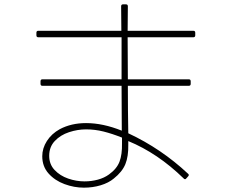

<svg xmlns="http://www.w3.org/2000/svg" viewBox="-20 -828 1040 886"><path d="M167 -441V-453Q167 -462 176 -462H541V-656H157Q148 -656 148 -665V-677Q148 -686 157 -686H540L539 -799Q539 -808 548 -808H561Q570 -808 570 -799L569 -686H872Q881 -686 881 -677V-665Q881 -656 872 -656H569L570 -462H851Q860 -462 860 -453V-441Q860 -432 851 -432H570Q570 -317 572 -213Q724 -142 847 -27Q855 -21 848 -14L840 -5Q837 -1 834 -1Q830 -1 827 -5Q708 -121 572 -177V-161Q573 -106 558.5 -70.5Q544 -35 505 -4Q481 16 444.5 27Q408 38 367 38Q322 38 277.5 21.5Q233 5 204 -27.5Q175 -60 175 -107Q175 -144 196.5 -177.5Q218 -211 256 -232Q309 -260 377 -260Q455 -260 542 -225L541 -432H176Q167 -432 167 -441ZM377 -231Q338 -231 298.5 -218Q259 -205 233 -177.5Q207 -150 207 -109Q207 -70 232 -43.5Q257 -17 294.5 -4Q332 9 370 9Q402 9 431.5 1Q461 -7 483 -23Q519 -49 531.5 -82Q544 -115 543 -166V-193Q498 -211 458 -221Q418 -231 377 -231Z"/></svg>

Font: LINE Seed JP_TTF Thin
Style: Regular
Weight: 250
Designer: LY Corporation & Fontrix & Fontworks
Version: Version 1.008